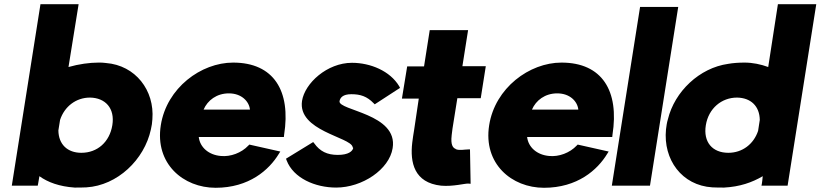

<svg xmlns="http://www.w3.org/2000/svg" viewBox="-20 -881 3893 911"><path d="M36 0H159L161 -10C162 -16 164 -30 167 -45C207 -16 262 4 334 9H335C352 9 371 9 390 8C537 -1 665 -123 696 -267C700 -283 702 -299 703 -315C714 -452 623 -571 483 -582C472 -584 459 -584 447 -584C405 -584 354 -577 305 -563L353 -861H172ZM257 -262 265 -312C286 -376 341 -418 407 -418C480 -417 526 -367 513 -287C500 -207 442 -156 366 -156C300 -156 258 -196 257 -262Z M743 -287C714 -104 850 10 1003 10C1162 10 1257 -75 1303 -151L1310 -162L1163 -195L1158 -190C1126 -156 1074 -136 1027 -141C971 -146 929 -181 923 -231H1327L1328 -241C1361 -450 1279 -584 1086 -584C934 -584 771 -464 743 -287ZM946 -361C965 -405 1008 -438 1066 -438C1126 -438 1162 -400 1166 -361Z M1337 -128 1340 -120C1372 -36 1475 9 1575 9C1699 9 1827 -77 1843 -178C1870 -342 1584 -356 1591 -401C1594 -417 1606 -434 1647 -434C1690 -434 1721 -424 1753 -391L1758 -386L1878 -464L1874 -472C1831 -544 1738 -583 1650 -583C1532 -583 1426 -486 1413 -402C1392 -260 1642 -231 1653 -184L1654 -181L1656 -179C1653 -164 1634 -146 1583 -146C1532 -146 1498 -163 1471 -201L1466 -207Z M1887 -413H1967L1945 -265C1942 -245 1938 -224 1936 -204C1925 -110 1945 -14 2073 0C2130 5 2186 -11 2202 -10L2213 -9L2210 -172H2202C2184 -172 2161 -166 2143 -173H2142L2143 -174C2128 -179 2118 -195 2123 -238V-239C2124 -249 2125 -258 2127 -271L2150 -415H2261L2285 -567H2174L2201 -738H2019L1992 -566H1912Z M2301 -287C2272 -104 2408 10 2561 10C2720 10 2815 -75 2861 -151L2868 -162L2721 -195L2716 -190C2684 -156 2632 -136 2585 -141C2529 -146 2487 -181 2481 -231H2885L2886 -241C2919 -450 2837 -584 2644 -584C2492 -584 2329 -464 2301 -287ZM2504 -361C2523 -405 2566 -438 2624 -438C2684 -438 2720 -400 2724 -361Z M2883 0H3064L3198 -848H3017Z M3140 -267C3126 -124 3215 -1 3360 8C3379 9 3398 9 3415 9H3416C3490 5 3548 -15 3599 -45C3598 -34 3596 -14 3595 -10L3593 0H3717L3853 -861H3671L3625 -563C3590 -576 3551 -584 3513 -584C3483 -584 3458 -582 3435 -578C3299 -559 3181 -447 3149 -315C3144 -299 3142 -283 3140 -267ZM3329 -287C3342 -367 3404 -418 3477 -418C3543 -417 3584 -377 3585 -312L3577 -260C3556 -197 3502 -156 3436 -156C3360 -156 3316 -207 3329 -287Z"/></svg>

Font: Rabbid Highway Sign IV
Style: BlkObl
Weight: 400
Foundry: Cannot Into Space Fonts
Version: Version 0.277